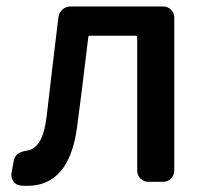

<svg xmlns="http://www.w3.org/2000/svg" viewBox="-20 -570 651 602"><path d="M65.4 12.7Q53.7 12.7 43.9 11.7Q29.3 9.8 21.5 -2Q15.6 -11.7 15.6 -22.5Q15.6 -26.4 16.6 -30.3L23.4 -67.4Q28.3 -92.8 64.5 -97.7Q114.3 -104.5 126 -203.1Q132.8 -261.7 145.5 -369.1Q158.2 -476.6 163.1 -515.6Q165 -530.3 175.8 -540Q186.5 -549.8 202.1 -549.8H491.2Q505.9 -549.8 516.1 -539.6Q526.4 -529.3 526.4 -515.6V-35.2Q526.4 -20.5 516.1 -10.3Q505.9 0 491.2 0H444.3Q430.7 0 420.4 -10.3Q410.2 -20.5 410.2 -35.2V-453.1Q410.2 -458 405.3 -458H261.7Q256.8 -458 256.8 -453.1Q232.4 -250 221.7 -171.9Q197.3 12.7 65.4 12.7Z"/></svg>

Font: Gen Jyuu GothicL Medium
Style: Regular
Weight: 500
Designer: [Source Han Sans]
Ryoko NISHIZUKA  (kana & ideographs); Paul D. Hunt (Latin, Greek & Cyrillic); Wenlong ZHANG  (bopomofo
Version: Version 1.002.20150607